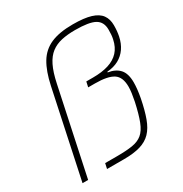

<svg xmlns="http://www.w3.org/2000/svg" viewBox="-174 -880 961 1011"><g transform="rotate(-30 306.5 -375.0)"><path d="M37 0 149 -527Q166 -607 195.5 -656Q225 -705 276.5 -727.5Q328 -750 410 -750Q479 -750 519.5 -737.5Q560 -725 578 -700Q596 -675 596 -638Q596 -620 594.5 -604Q593 -588 590 -573Q582 -534 562.5 -506Q543 -478 513.5 -462Q484 -446 444 -443L443 -439Q488 -432 512 -405.5Q536 -379 536 -325Q536 -306 533.5 -283Q531 -260 526 -233Q513 -167 496.5 -122Q480 -77 454.5 -50.5Q429 -24 389 -12Q349 0 289 0H186L193 -32H266Q322 -32 359 -38Q396 -44 419.5 -63.5Q443 -83 459 -124Q475 -165 490 -234Q495 -259 498 -280.5Q501 -302 501 -319Q501 -378 467 -400Q433 -422 356 -422H315L322 -454H363Q418 -454 457.5 -466.5Q497 -479 521.5 -505.5Q546 -532 555 -575Q558 -588 559 -602Q560 -616 560 -632Q560 -679 525.5 -698.5Q491 -718 405 -718Q359 -718 323 -710Q287 -702 260 -681.5Q233 -661 214 -622.5Q195 -584 182 -522L71 0Z"/></g></svg>

Font: Saira Thin
Style: Italic
Weight: 100
Italic angle: -12°
Designer: Hector Gatti with collaboration of the Omnibus-Type team
Foundry: Omnibus-Type
Version: Version 1.101